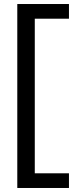

<svg xmlns="http://www.w3.org/2000/svg" viewBox="-20 -720 411 955"><path d="M323 215H66V-700H323V-627H153V142H323Z"/></svg>

Font: Rosa Sans
Style: Regular
Weight: 400
Designer: Pentagram / MCKL
Foundry: Pentagram / MCKL
Version: Version 1.005;September 16, 2019;FontCreator 11.5.0.2425 64-